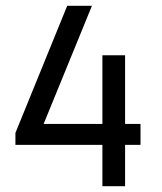

<svg xmlns="http://www.w3.org/2000/svg" viewBox="-20 -640 558 660"><path d="M332 0V-142H33V-183L211 -620H296L130 -214H332V-450H410V-214H463V-142H410V0Z"/></svg>

Font: Imprima
Style: Regular
Weight: 400
Version: Version 1.001